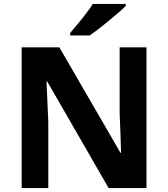

<svg xmlns="http://www.w3.org/2000/svg" viewBox="-20 -954 853 974"><path d="M723 0H531L220 -540H216Q218 -489 220.5 -438Q223 -387 225 -336V0H90V-714H281L591 -179H594Q593 -229 591 -278Q589 -327 587 -376V-714H723ZM618 -924Q604 -910 581 -890Q558 -870 531.5 -848Q505 -826 479.5 -806.5Q454 -787 435 -774H336V-787Q352 -806 373.5 -831.5Q395 -857 416 -884.5Q437 -912 451 -934H618Z"/></svg>

Font: Noto Sans Sinhala
Style: Bold
Weight: 700
Designer: Jelle Bosma - Monotype Design Team
Foundry: Monotype Imaging Inc.
Version: Version 2.006; ttfautohint (v1.8.4.7-5d5b)